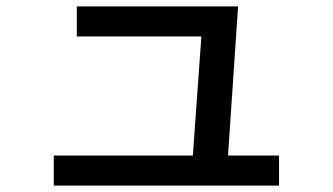

<svg xmlns="http://www.w3.org/2000/svg" viewBox="-20 -580 1040 600"><path d="M579 -42 612 -504 645 -466H220V-560H724L689 -41ZM148 0V-94H852V0Z"/></svg>

Font: M PLUS 2 Medium
Style: Regular
Weight: 500
Designer: Coji Morishita
Foundry: UNDERFOREST DESIGN
Version: Version 1.001